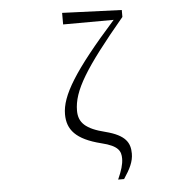

<svg xmlns="http://www.w3.org/2000/svg" viewBox="-65 -871 1129 1158"><g transform="rotate(-5 500.0 -292.5)"><path d="M603 223H639C678 165 699 122 699 74C699 9 673 -39 552 -70C434 -99 392 -140 392 -212C392 -333 472 -463 714 -752V-794L354 -808V-738L660 -739C404 -452 318 -309 318 -197C318 -104 369 -42 521 -4C625 21 638 55 638 99C638 133 626 172 603 223Z"/></g></svg>

Font: Harano Aji Mincho K1
Style: Regular
Weight: 400
Foundry: Masamichi Hosoda
Version: HaranoAjiMinchoK1-Regular version 20230610;ttx 4.39.4